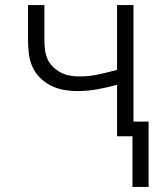

<svg xmlns="http://www.w3.org/2000/svg" viewBox="-20 -540 640 761"><path d="M505 201V0H444V-204Q405 -193 365.5 -186Q326 -179 286 -179Q259 -179 232 -184Q205 -189 181 -201Q157 -213 137.5 -233Q118 -253 107.5 -277.5Q97 -302 94 -329.5Q91 -357 91 -384V-520H156V-384Q156 -364 158 -345Q160 -326 167.5 -308Q175 -290 189 -276Q203 -262 220 -253Q237 -244 256 -240.5Q275 -237 295 -237Q333 -237 370 -245Q407 -253 444 -263V-520H509V-58H569V201Z"/></svg>

Font: Iosevka Aile Custom Light
Style: Regular
Weight: 300
Designer: Belleve Invis
Foundry: Belleve Invis
Version: Version 17.0.2; ttfautohint (v1.8.3)